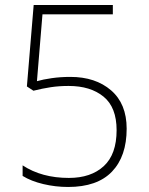

<svg xmlns="http://www.w3.org/2000/svg" viewBox="-20 -734 591 764"><path d="M251 10Q201 10 152.5 -1.5Q104 -13 70 -34V-76Q146 -26 254 -26Q342 -26 393 -73Q444 -120 444 -216Q444 -307 392 -349.5Q340 -392 253 -392Q215 -392 182 -387Q149 -382 113 -373L87 -390L114 -714H429V-677H149L127 -411Q151 -418 186 -423Q221 -428 260 -428Q360 -428 422 -374.5Q484 -321 484 -222Q484 -112 425.5 -51Q367 10 251 10Z"/></svg>

Font: Noto Sans Devanagari ExtraLight
Style: Regular
Weight: 200
Designer: Jelle Bosma - Monotype Design Team
Foundry: Monotype Imaging Inc.
Version: Version 2.004; ttfautohint (v1.8.4.7-5d5b)